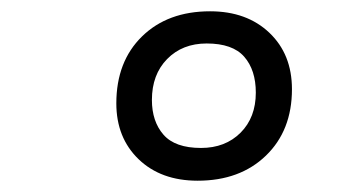

<svg xmlns="http://www.w3.org/2000/svg" viewBox="-20 -716 640 340"><path d="M330 -396Q265 -396 225.5 -434Q186 -472 186 -533Q186 -607 231.5 -651.5Q277 -696 352 -696Q417 -696 457 -658Q497 -620 497 -558Q497 -485 451 -440.5Q405 -396 330 -396ZM336 -454Q379 -454 406 -481Q433 -508 433 -552Q433 -592 412.5 -615.5Q392 -639 346 -639Q303 -639 276 -611.5Q249 -584 249 -539Q249 -501 269.5 -477.5Q290 -454 336 -454Z"/></svg>

Font: Chivo Mono
Style: Italic
Weight: 400
Italic angle: -8.05°
Monospace: yes
Version: Version 1.008